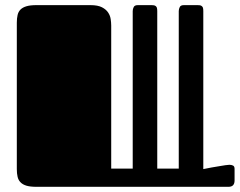

<svg xmlns="http://www.w3.org/2000/svg" viewBox="-20 -721 925 741"><path d="M865.2 -85Q860.4 -85 850.1 -83.5Q840.3 -82 826.2 -79.6Q812.5 -77.6 796.9 -74.7L764.6 -68.4V-678.2Q764.6 -686.5 763.2 -691.4Q761.2 -695.8 758.3 -697.8Q754.9 -700.2 751 -700.7Q746.6 -701.2 742.2 -701.2H689.9Q677.2 -701.2 673.8 -693.8Q669.9 -686.5 669.9 -678.2V-70.3H586.9V-51.3V-678.2Q586.9 -686.5 585.4 -691.4Q583.5 -695.8 580.6 -697.8Q577.1 -700.2 572.8 -700.7Q568.8 -701.2 564.5 -701.2H512.2Q499.5 -701.2 496.1 -693.8Q492.2 -686.5 492.2 -678.2V-70.3H409.2V-81.1V-622.1Q409.2 -633.3 407.2 -647Q405.3 -660.6 397.5 -672.4Q389.6 -684.6 373.5 -692.9Q357.4 -701.2 329.1 -701.2H120.1Q96.7 -701.2 82 -696.8Q67.4 -692.4 59.1 -684.1Q50.8 -675.8 47.9 -663.1Q44.9 -650.4 44.9 -633.3V-68.4Q44.9 -51.3 47.9 -38.6Q50.8 -25.9 59.1 -17.6Q67.4 -8.8 82 -4.4Q96.7 0 120.1 0H861.8Q885.3 0 885.3 -24.4V-69.3Q885.3 -79.1 879.4 -82Q873.5 -85 865.2 -85Z"/></svg>

Font: Fascinate Cyrillic
Style: Regular
Weight: 900
Designer: Denis Ignatov
Foundry: Astigmatic (AOETI)
Version: Version 1.00 November 30, 2018, initial release